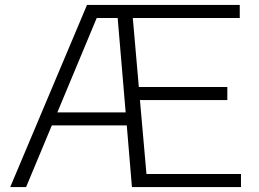

<svg xmlns="http://www.w3.org/2000/svg" viewBox="-20 -760 1052 780"><path d="M21.5 0 333.5 -740H954V-687H519.5L544 -406.5H903.5V-353.5H548.5L575 -53H959V0H516L495 -250.5H190.5L86 0ZM373 -687 213 -303.5H490.5L458 -687Z"/></svg>

Font: Encode Sans Expanded Expanded Light
Style: Regular
Weight: 300
Width: 7
Designer: Multiple Designers
Foundry: Impallari Type
Version: Version 3.000; ttfautohint (v1.8.3) -l 8 -r 50 -G 200 -x 14 